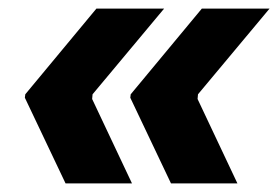

<svg xmlns="http://www.w3.org/2000/svg" viewBox="-20 -498 649 448"><path d="M133 -70H288L195 -267L196 -278L363 -478H205L39 -278L38 -270ZM379 -70H534L441 -267L442 -278L609 -478H451L285 -278L284 -270Z"/></svg>

Font: Fixel Text 20240404
Style: Bold Italic
Weight: 700
Width: 4
Italic angle: -10°
Designer: AlfaBravo + MacPaw
Foundry: Kyrylo Tkachov, Marchela Mozhyna, Serhii Makarenko, Maria Weinstein, Zakhar Kryvoshyya
Version: Version 1.211;Glyphs 3.2 (3225)